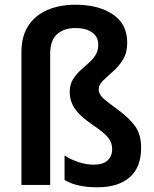

<svg xmlns="http://www.w3.org/2000/svg" viewBox="-20 -785 654 815"><path d="M520 -604Q520 -561 502 -532Q484 -503 460 -482Q436 -461 417.5 -443Q399 -425 399 -406Q399 -386 416.5 -369.5Q434 -353 477 -322Q528 -285 553.5 -249.5Q579 -214 579 -158Q579 -74 530 -32Q481 10 394 10Q305 10 254 -21V-125Q278 -109 311.5 -97.5Q345 -86 378 -86Q416 -86 436 -103.5Q456 -121 456 -152Q456 -180 439 -201Q422 -222 373 -255Q317 -294 296.5 -325.5Q276 -357 276 -395Q276 -425 288.5 -446Q301 -467 319 -484Q337 -501 355 -516.5Q373 -532 385 -550.5Q397 -569 397 -595Q397 -629 371 -647.5Q345 -666 300 -666Q252 -666 222.5 -640Q193 -614 193 -556V0H71V-564Q71 -631 100 -675.5Q129 -720 181 -742.5Q233 -765 300 -765Q398 -765 459 -724Q520 -683 520 -604Z"/></svg>

Font: Noto Sans Georgian SemiCondensed SemiBold
Style: Regular
Weight: 600
Width: 4
Designer: Monotype Design Team, Akaki Razmadze
Foundry: Google LLC
Version: Version 2.005; ttfautohint (v1.8.4.7-5d5b)